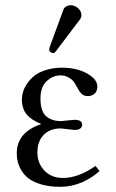

<svg xmlns="http://www.w3.org/2000/svg" viewBox="-20 -700 442 732"><path d="M249.5 -680.2Q264.6 -680.2 277.6 -668.7Q290.5 -657.2 290.5 -642.1Q290.5 -633.8 285.6 -627L193.8 -505.4Q188 -497.6 182.6 -497.6Q176.8 -497.6 172.1 -501.7Q167.5 -505.9 167.5 -511.2Q167.5 -513.7 169.4 -520.5L221.7 -663.1Q224.6 -670.9 232.7 -675.5Q240.7 -680.2 249.5 -680.2ZM122.6 -118.7Q122.6 -77.6 149.4 -49.6Q176.3 -21.5 219.7 -21.5Q278.8 -21.5 344.2 -67.4L359.4 -47.9Q331.5 -22 292.5 -4.9Q253.4 12.2 209.5 12.2Q169.9 12.2 139.6 3.7Q109.4 -4.9 91.6 -17.8Q73.7 -30.8 62.7 -48.6Q51.8 -66.4 47.9 -82.5Q43.9 -98.6 43.9 -115.7Q43.9 -195.8 137.7 -227.1Q99.6 -242.2 81.5 -263.9Q63.5 -285.6 63.5 -321.8Q63.5 -335 67.9 -349.9Q72.3 -364.7 83.5 -381.3Q94.7 -397.9 111.1 -411.1Q127.4 -424.3 155 -433.1Q182.6 -441.9 216.3 -441.9Q272.5 -441.9 311.8 -419.9Q351.1 -397.9 351.1 -370.1Q351.1 -351.1 339.8 -342.3Q328.6 -333.5 315.9 -333.5Q300.8 -333.5 291.7 -341.8Q282.7 -350.1 274.4 -366.2Q266.6 -380.9 261 -388.7Q255.4 -396.5 241.9 -404.5Q228.5 -412.6 210.4 -412.6Q181.6 -412.6 158 -390.6Q134.3 -368.7 134.3 -324.2Q134.3 -276.4 155.5 -257.3Q176.8 -238.3 212.9 -238.3Q213.4 -238.3 225.1 -239.5Q236.8 -240.7 249.3 -241.9Q261.7 -243.2 264.2 -243.2Q293 -243.2 293 -225.1Q293 -204.6 263.2 -204.6Q259.3 -204.6 237.8 -207.5Q216.3 -210.4 211.9 -210.4Q170.4 -210.4 146.5 -185.8Q122.6 -161.1 122.6 -118.7Z"/></svg>

Font: Libertinage
Style: f
Weight: 400
Designer: OSP
Foundry: OSP
Version: Version 1.0; 2008; OFL relea